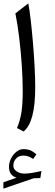

<svg xmlns="http://www.w3.org/2000/svg" viewBox="-46 -772 325 1140"><path d="M33.2 211.4Q33.2 232.4 53 245.6Q72.8 258.8 98.6 258.8Q117.2 258.8 143.6 254.6Q169.9 250.5 200.2 243.2L193.4 285.2L153.8 286.6L-25.9 348.1V310.1L52.2 283.2Q7.3 268.6 7.3 219.2Q7.3 192.4 19.8 168.2Q32.2 144 52 128.7Q71.8 113.3 93.8 113.3Q113.8 113.3 130.4 119.1Q147 125 170.4 144L150.9 171.9Q134.3 160.6 120.4 156.2Q106.4 151.9 93.3 151.9Q64.9 151.9 49.1 169.7Q33.2 187.5 33.2 211.4ZM122.1 -752Q129.4 -713.9 136.5 -651.9Q143.6 -589.8 149.7 -518.1Q155.8 -446.3 159.4 -377.2Q163.1 -308.1 163.1 -255.9Q163.1 -149.4 146 -84.5Q128.9 -19.5 94.2 8.8L54.7 -11.7Q73.2 -54.7 81.1 -104.2Q88.9 -153.8 88.9 -231.9Q88.9 -303.7 83.3 -386.5Q77.6 -469.2 67.9 -549.3Q58.1 -629.4 45.4 -692.4Z"/></svg>

Font: Pinar DS2-Regular
Style: Regular
Weight: 400
Designer: Amin Abedi
Version: Version 2.000